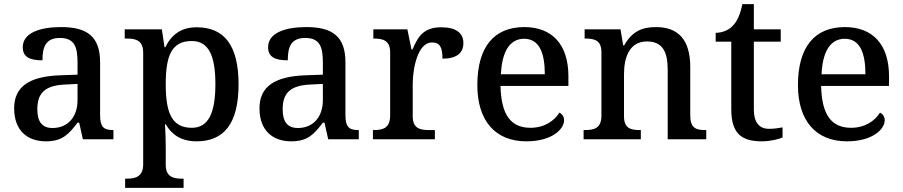

<svg xmlns="http://www.w3.org/2000/svg" viewBox="-20 -679 4402 936"><path d="M204 10C285 10 316 -26 358 -81H366L384 0H533V-45H530C485 -45 468 -61 468 -117V-375C468 -501 405 -547 278 -547C175 -547 91 -519 91 -449C91 -402 123 -385 187 -385C187 -449 202 -494 272 -494C346 -494 358 -446 358 -373V-315L275 -312C123 -307 49 -257 49 -151C49 -41 115 10 204 10ZM236 -55C185 -55 162 -86 162 -146C162 -223 196 -263 300 -267L358 -270V-191C358 -108 310 -55 236 -55Z M590 237H875V192H867C827 192 788 184 788 125V40C788 13 787 -34 784 -73H788C817 -23 863 10 938 10C1071 10 1143 -75 1143 -268C1143 -461 1071 -546 939 -546C861 -546 815 -508 786 -449H782L769 -536H588V-491H600C642 -491 678 -482 678 -422V122C678 183 639 192 599 192H590ZM915 -56C817 -56 788 -130 788 -268C788 -409 817 -479 915 -479C997 -479 1030 -408 1030 -269C1030 -130 997 -56 915 -56Z M1400 10C1481 10 1512 -26 1554 -81H1562L1580 0H1729V-45H1726C1681 -45 1664 -61 1664 -117V-375C1664 -501 1601 -547 1474 -547C1371 -547 1287 -519 1287 -449C1287 -402 1319 -385 1383 -385C1383 -449 1398 -494 1468 -494C1542 -494 1554 -446 1554 -373V-315L1471 -312C1319 -307 1245 -257 1245 -151C1245 -41 1311 10 1400 10ZM1432 -55C1381 -55 1358 -86 1358 -146C1358 -223 1392 -263 1496 -267L1554 -270V-191C1554 -108 1506 -55 1432 -55Z M1798 0H2100V-45H2071C2028 -45 1992 -53 1992 -112V-268C1992 -345 2016 -472 2086 -472C2125 -472 2137 -448 2137 -393C2208 -393 2239 -422 2239 -469C2239 -517 2205 -546 2131 -546C2045 -546 2018 -501 1991 -438H1986L1966 -536H1800V-491H1803C1847 -491 1882 -482 1882 -423V-117C1882 -54 1847 -45 1802 -45H1798Z M2546 10C2672 10 2730 -50 2730 -93C2730 -112 2718 -125 2707 -130C2683 -91 2635 -56 2566 -56C2472 -56 2423 -117 2420 -260H2751V-307C2751 -465 2669 -547 2536 -547C2389 -547 2307 -451 2307 -264C2307 -91 2394 10 2546 10ZM2636 -317H2422C2427 -429 2466 -490 2535 -490C2609 -490 2636 -421 2636 -317Z M2825 0H3104V-45H3099C3055 -45 3022 -53 3022 -112V-317C3022 -402 3050 -477 3134 -477C3209 -477 3235 -427 3235 -341V0H3423V-45H3418C3373 -45 3345 -54 3345 -117V-352C3345 -488 3284 -547 3178 -547C3111 -547 3062 -527 3023 -458H3018L3005 -536H2830V-491H2835C2879 -491 2912 -482 2912 -424V-116C2912 -54 2877 -45 2832 -45H2825Z M3694 10C3734 10 3776 0 3795 -9V-58C3774 -54 3753 -51 3729 -51C3682 -51 3655 -81 3655 -146V-476H3786V-536H3655V-659H3599C3589 -610 3575 -577 3553 -554C3532 -531 3499 -519 3469 -519V-476H3545V-146C3545 -30 3593 10 3694 10Z M4109 10C4235 10 4293 -50 4293 -93C4293 -112 4281 -125 4270 -130C4246 -91 4198 -56 4129 -56C4035 -56 3986 -117 3983 -260H4314V-307C4314 -465 4232 -547 4099 -547C3952 -547 3870 -451 3870 -264C3870 -91 3957 10 4109 10ZM4199 -317H3985C3990 -429 4029 -490 4098 -490C4172 -490 4199 -421 4199 -317Z"/></svg>

Font: Noto Serif Myanmar Medium
Style: Regular
Weight: 500
Designer: Ben Mitchell and the Monotype Design Team
Foundry: Monotype Imaging Inc.
Version: Version 2.106